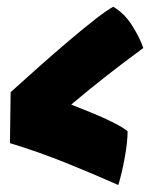

<svg xmlns="http://www.w3.org/2000/svg" viewBox="-20 -594 444 550"><path d="M304.5 -574.5Q336.5 -556 359 -520Q381.5 -484 390.5 -456.5Q334 -415 285.5 -377Q237 -339 184 -294.5Q209.5 -284.5 242 -271.2Q274.5 -258 303 -243.8Q331.5 -229.5 345.5 -218Q345.5 -186.5 337.2 -141.8Q329 -97 319 -64Q244.5 -97 167.5 -128Q90.5 -159 8.5 -184L10.5 -330Q48.5 -364.5 92.8 -403.8Q137 -443 179.5 -479Q222 -515 255.2 -540.8Q288.5 -566.5 304.5 -574.5Z"/></svg>

Font: Grandstander Black
Style: Regular
Weight: 900
Designer: Tyler Finck
Foundry: Etcetera Type Co
Version: Version 1.200; ttfautohint (v1.8.3)